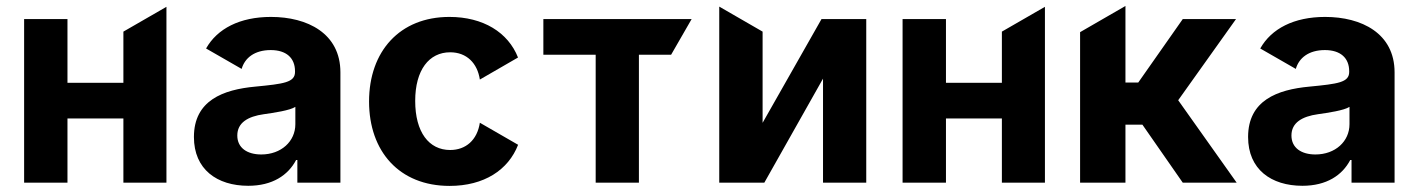

<svg xmlns="http://www.w3.org/2000/svg" viewBox="-20 -609 4726 640"><path d="M60.4 0H204.9V-214.1H391.3V0H534.8V-586.3L391.3 -503.6V-333.1H204.9V-545.5H60.4Z M626.4 -152.3C626.4 -44.4 703.5 10.3 807.5 10.3C888.1 10.3 940.3 -24.9 967 -75.6H971.2V0H1114.7V-367.9C1114.7 -497.9 1004.6 -552.6 883.2 -552.6C779.5 -552.6 704.2 -513.5 666.9 -447.4L785.5 -379.3C795.8 -415.5 828.1 -442.1 882.5 -442.1C933.9 -442.1 963.4 -416.2 963.4 -371.4V-369.3C963.4 -334.2 926.1 -329.5 831.3 -320.3C723.4 -310.4 626.4 -274.1 626.4 -152.3ZM859.4 -228.3C892.4 -233 946.4 -240.8 964.5 -252.8V-195C964.5 -137.8 917.3 -94.1 850.9 -94.1C804.3 -94.1 771 -115.8 771 -157.3C771 -199.9 806.1 -220.9 859.4 -228.3Z M1478.7 10.7C1593.4 10.7 1674.4 -42.3 1707 -126.4L1579.5 -199.9C1570.7 -141.7 1532.3 -109 1480.5 -109C1409.8 -109 1364 -168.3 1364 -272.7C1364 -375.7 1410.2 -434.7 1480.5 -434.7C1535.9 -434.7 1571.4 -398.1 1579.5 -343.8L1706.7 -417.3C1673.7 -501.1 1590.6 -552.6 1478 -552.6C1312.5 -552.6 1210.2 -437.9 1210.2 -270.6C1210.2 -104.8 1310.7 10.7 1478.7 10.7Z M1791.2 -545.5V-426.5H1965.6V0H2109.7V-426.5H2217L2285.5 -545.5Z M2527.7 0 2723.4 -346.9V0H2867.5V-545.5H2718.4L2522 -199.6V-503.6L2377.5 -587V0Z M2988.6 0H3133.2V-214.1H3319.6V0H3463.1V-586.3L3319.6 -503.6V-333.1H3133.2V-545.5H2988.6Z M3580.3 -501.8V0H3731.5V-193.5H3788L3922.6 0H4102.3L3907.3 -274.9L4100.1 -545.5H3922.6L3774.1 -333.8H3731.5V-589.1Z M4140.3 -152.3C4140.3 -44.4 4217.3 10.3 4321.4 10.3C4402 10.3 4454.2 -24.9 4480.8 -75.6H4485.1V0H4628.6V-367.9C4628.6 -497.9 4518.5 -552.6 4397 -552.6C4293.3 -552.6 4218 -513.5 4180.8 -447.4L4299.4 -379.3C4309.7 -415.5 4342 -442.1 4396.3 -442.1C4447.8 -442.1 4477.3 -416.2 4477.3 -371.4V-369.3C4477.3 -334.2 4440 -329.5 4345.2 -320.3C4237.2 -310.4 4140.3 -274.1 4140.3 -152.3ZM4373.2 -228.3C4406.2 -233 4460.2 -240.8 4478.3 -252.8V-195C4478.3 -137.8 4431.1 -94.1 4364.7 -94.1C4318.2 -94.1 4284.8 -115.8 4284.8 -157.3C4284.8 -199.9 4320 -220.9 4373.2 -228.3Z"/></svg>

Font: Inter-Hewn
Style: Bold
Weight: 700
Designer: Rasmus Andersson
Foundry: rsms
Version: Version 3.012;git-f93a4a705